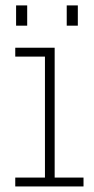

<svg xmlns="http://www.w3.org/2000/svg" viewBox="-20 -672 340 692"><path d="M35 0V-32H142V-468H35V-500H177V-32H281V0ZM38 -652.5H78V-579.5H38ZM220.5 -652.5H260.5V-579.5H220.5Z"/></svg>

Font: Trispace Condensed Thin
Style: Regular
Weight: 100
Width: 3
Designer: Tyler Finck
Foundry: Etcetera Type Company
Version: Version 1.210; ttfautohint (v1.8.3)